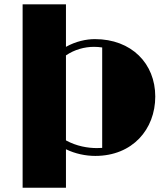

<svg xmlns="http://www.w3.org/2000/svg" viewBox="-20 -711 778 887"><path d="M84.5 156.2H284.7V-21.5C327.6 -0.5 376 9.3 420.4 9.3C591.8 9.3 697.3 -113.3 697.3 -265.1C697.3 -417.5 587.4 -530.3 418.5 -530.3C378.4 -530.3 330.1 -520 284.7 -494.6V-690.9H84.5ZM284.7 -62.5V-455.1C324.7 -482.4 371.1 -494.6 414.1 -494.6C425.8 -494.6 439.9 -493.7 452.1 -491.7V-27.8C445.3 -27.3 437.5 -26.9 427.7 -26.9C386.7 -26.9 334 -35.2 284.7 -62.5Z"/></svg>

Font: Limelight
Style: Regular
Weight: 400
Designer: Nicole Fally
Foundry: Nicole Fally
Version: Version 1.002